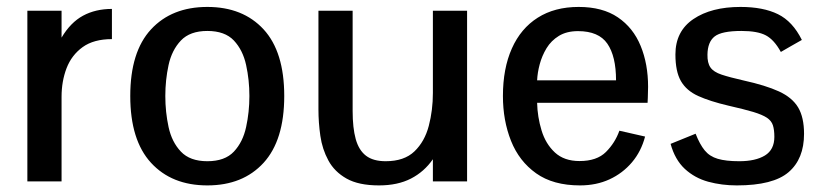

<svg xmlns="http://www.w3.org/2000/svg" viewBox="-20 -531 2405 562"><path d="M60.1 0V-499.5H160.2V-420.9Q186.5 -465.3 223.1 -485.1Q259.8 -504.9 307.6 -504.9V-416.5Q254.4 -416.5 221.9 -393.1Q189.5 -369.6 174.8 -331.3Q160.2 -293 160.2 -247.6V0Z M586.9 11.7Q482.9 11.7 422.1 -54.4Q361.3 -120.6 361.3 -250Q361.3 -379.4 422.1 -445.1Q482.9 -510.7 586.9 -510.7Q690.9 -510.7 751.5 -445.1Q812 -379.4 812 -250Q812 -120.6 751.5 -54.4Q690.9 11.7 586.9 11.7ZM586.9 -59.1Q638.2 -59.1 664.6 -87.2Q690.9 -115.2 700.4 -159.2Q710 -203.1 710 -250Q710 -296.9 700.4 -340.6Q690.9 -384.3 664.6 -412.4Q638.2 -440.4 586.9 -440.4Q536.1 -440.4 509.5 -412.4Q482.9 -384.3 473.4 -340.6Q463.9 -296.9 463.9 -250Q463.9 -203.1 473.4 -159.2Q482.9 -115.2 509.5 -87.2Q536.1 -59.1 586.9 -59.1Z M1089.4 11.7Q1029.8 11.7 994.4 -8.3Q959 -28.3 941.2 -61.3Q923.3 -94.2 917.7 -133.3Q912.1 -172.4 912.1 -210.4V-499.5H1012.2V-206.1Q1012.2 -156.7 1021.2 -124Q1030.3 -91.3 1051.3 -75.2Q1072.3 -59.1 1108.9 -59.1Q1163.1 -59.1 1193.1 -87.9Q1223.1 -116.7 1235.1 -162.6Q1247.1 -208.5 1247.1 -258.8V-499.5H1347.2V0H1247.1V-64.9Q1221.7 -28.3 1182.9 -8.3Q1144 11.7 1089.4 11.7Z M1677.7 11.7Q1599.1 11.7 1549.3 -23.7Q1499.5 -59.1 1475.8 -118.7Q1452.1 -178.2 1452.1 -250Q1452.1 -330.6 1478.3 -389.2Q1504.4 -447.8 1554 -479.2Q1603.5 -510.7 1673.8 -510.7Q1743.7 -510.7 1788.6 -480.2Q1833.5 -449.7 1855.2 -396.7Q1877 -343.8 1877 -276.9Q1877 -274.9 1876.7 -264.9Q1876.5 -254.9 1876.2 -244.6Q1876 -234.4 1875.5 -230H1552.2Q1553.2 -188.5 1565.2 -149.2Q1577.1 -109.9 1604.2 -84.7Q1631.3 -59.6 1676.3 -59.6Q1727.1 -59.6 1753.7 -86.2Q1780.3 -112.8 1793 -148.4L1868.2 -131.3Q1856.9 -87.9 1829.8 -55.9Q1802.7 -23.9 1764.2 -6.1Q1725.6 11.7 1677.7 11.7ZM1552.2 -295.9H1783.2Q1783.2 -366.2 1757.8 -403.1Q1732.4 -439.9 1671.9 -439.9Q1638.7 -439.9 1616 -426Q1593.3 -412.1 1579.8 -389.9Q1566.4 -367.7 1559.8 -343Q1553.2 -318.4 1552.2 -295.9Z M2136.7 11.7Q2092.8 11.7 2053.2 1Q2013.7 -9.8 1984.6 -36.6Q1955.6 -63.5 1942.9 -109.9L2016.1 -139.6Q2028.3 -108.4 2042.7 -90.8Q2057.1 -73.2 2080.8 -66.2Q2104.5 -59.1 2144 -59.1Q2191.4 -59.1 2219 -75.9Q2246.6 -92.8 2246.6 -130.4Q2246.6 -150.9 2242.4 -164.1Q2238.3 -177.2 2224.9 -186.3Q2211.4 -195.3 2184.6 -203.4Q2157.7 -211.4 2112.3 -221.7Q2058.1 -234.4 2023.7 -250Q1989.3 -265.6 1973.1 -293.7Q1957 -321.8 1957 -371.6Q1957 -439.5 2009.5 -475.1Q2062 -510.7 2147.5 -510.7Q2213.9 -510.7 2257.1 -489.5Q2300.3 -468.3 2327.1 -414.1Q2327.1 -414.1 2317.9 -408.9Q2308.6 -403.8 2296.4 -396.7Q2284.2 -389.6 2274.9 -384.3Q2265.6 -378.9 2265.6 -378.9Q2246.1 -414.6 2221.7 -427.5Q2197.3 -440.4 2150.4 -440.4Q2092.3 -440.4 2071.8 -424.3Q2051.3 -408.2 2050.8 -371.1Q2050.3 -346.7 2059.6 -333.5Q2068.8 -320.3 2092.3 -312.5Q2115.7 -304.7 2156.7 -295.4Q2221.2 -281.2 2260 -263.4Q2298.8 -245.6 2316.2 -216.6Q2333.5 -187.5 2333.5 -139.2Q2333.5 -65.9 2288.3 -27.1Q2243.2 11.7 2136.7 11.7Z"/></svg>

Font: Pontano Sans SemiBold
Style: Regular
Weight: 600
Designer: Vernon Adams
Foundry: Vernon Adams
Version: Version 2.001